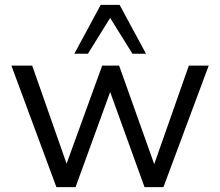

<svg xmlns="http://www.w3.org/2000/svg" viewBox="-20 -773 909 793"><path d="M213 0 27 -502H113L255 -97L402 -502H472L617 -95L760 -502H842L655 0H577L435 -393L292 0ZM287 -551 396 -753H474L583 -551H527L435 -699L343 -551Z"/></svg>

Font: Mulish
Style: Regular
Weight: 400
Designer: Vernon Adams
Foundry: Vernon Adams
Version: Version 3.603; ttfautohint (v1.8.3)